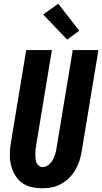

<svg xmlns="http://www.w3.org/2000/svg" viewBox="-20 -1004 549 1032"><path d="M207 8Q176 8 147 1Q118 -6 95.5 -23.5Q73 -41 59 -66Q45 -91 38.5 -119.5Q32 -148 33 -178.5Q34 -209 39 -240L121 -735H259L174 -221Q172 -209 171 -197.5Q170 -186 170 -174.5Q170 -163 171 -151.5Q172 -140 176 -130Q180 -120 188.5 -113Q197 -106 209 -106Q226 -106 240.5 -117.5Q255 -129 263.5 -144.5Q272 -160 277 -176.5Q282 -193 284 -209L371 -735H509L419 -190Q415 -165 407 -140Q399 -115 385.5 -91.5Q372 -68 352 -48Q332 -28 308 -15Q284 -2 258.5 3Q233 8 207 8ZM341 -791 212 -926 293 -984 406 -839Z"/></svg>

Font: Iosevka SS04 Heavy Oblique
Style: Regular
Weight: 900
Italic angle: -9°
Monospace: yes
Designer: Belleve Invis
Foundry: Belleve Invis
Version: Version 19.0.0; ttfautohint (v1.8.4)